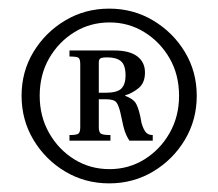

<svg xmlns="http://www.w3.org/2000/svg" viewBox="-20 -692 506 445"><path d="M233 -267Q177 -267 131 -294.5Q85 -322 57.5 -368Q30 -414 30 -470Q30 -526 57.5 -571.5Q85 -617 131 -644.5Q177 -672 233 -672Q289 -672 335 -644.5Q381 -617 408.5 -571.5Q436 -526 436 -470Q436 -414 408.5 -368Q381 -322 335 -294.5Q289 -267 233 -267ZM234 -300Q278 -300 314.5 -322.5Q351 -345 373 -383.5Q395 -422 395 -470Q395 -519 373 -557Q351 -595 314.5 -617.5Q278 -640 234 -640Q189 -640 152.5 -617.5Q116 -595 94 -557Q72 -519 72 -470Q72 -422 94 -383.5Q116 -345 152.5 -322.5Q189 -300 234 -300ZM141 -366V-379Q158 -379 162 -382.5Q166 -386 166 -397V-543Q166 -555 162 -558Q158 -561 141 -561V-575H245Q280 -575 298 -561.5Q316 -548 316 -524Q316 -500 301.5 -488Q287 -476 270 -471V-470Q288 -463 294 -454Q300 -445 305 -423L308 -407Q312 -393 317.5 -386Q323 -379 334 -379V-366H280Q276 -372 272.5 -379.5Q269 -387 266 -399L259 -431Q255 -448 249.5 -455Q244 -462 224 -462H209V-397Q209 -386 213.5 -382.5Q218 -379 236 -379V-366ZM209 -477H224Q252 -477 261.5 -487Q271 -497 271 -517Q271 -541 260.5 -550Q250 -559 229 -559Q216 -559 212.5 -556.5Q209 -554 209 -548Z"/></svg>

Font: Frank Ruhl Libre
Style: Regular
Weight: 400
Designer: Yanek Iontef
Foundry: Fontef
Version: Version 6.004